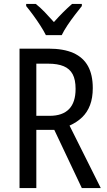

<svg xmlns="http://www.w3.org/2000/svg" viewBox="-20 -963 549 983"><path d="M227 -714Q306 -714 356 -691.5Q406 -669 430.5 -624.5Q455 -580 455 -512Q455 -462 441 -425Q427 -388 400.5 -362.5Q374 -337 336 -320L496 0H399L258 -298H166V0H80V-714ZM227 -637H166V-370H234Q300 -370 333.5 -404.5Q367 -439 367 -508Q367 -555 352 -583Q337 -611 306 -624Q275 -637 227 -637ZM215 -783Q204 -805 187 -831.5Q170 -858 151 -884Q132 -910 114 -932V-943H163Q185 -926 209 -901Q233 -876 256 -850Q282 -879 302.5 -899.5Q323 -920 349 -943H399V-932Q383 -912 363 -886Q343 -860 325 -833Q307 -806 296 -783Z"/></svg>

Font: Noto Sans Khmer Condensed
Style: Regular
Weight: 400
Width: 3
Designer: Danh Hong and the Monotype Design Team
Foundry: Monotype Imaging Inc.
Version: Version 2.004